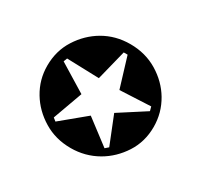

<svg xmlns="http://www.w3.org/2000/svg" viewBox="-96 -592 678 648"><g transform="rotate(30 243.0 -267.5)"><path d="M247.6 -194.3 342.8 -122.1 355 -132.8 311.5 -241.7 413.1 -307.1 408.7 -323.2 288.1 -317.4 252.4 -434.6H237.3L208 -317.4L82 -321.3L76.7 -307.1L184.1 -241.2L142.6 -126.5L154.3 -117.2ZM243.2 -65.4Q184.1 -65.4 137.5 -93.8Q90.8 -122.1 64 -166.5Q36.1 -212.9 36.1 -267.1Q36.1 -325.2 65.2 -370.8Q94.2 -416.5 139.2 -442.9Q186 -470.2 243.2 -470.2Q302.2 -470.2 349.4 -441.7Q396.5 -413.1 422.9 -368.7Q450.7 -321.8 450.7 -267.1Q450.7 -209.5 421.4 -164.1Q392.1 -118.7 347.2 -92.8Q299.3 -65.4 243.2 -65.4Z"/></g></svg>

Font: Noon
Style: Regular
Weight: 400
Designer: Mohammad Saleh Souzanchi
Foundry: Farsi Font Store
Version: Version 0.09